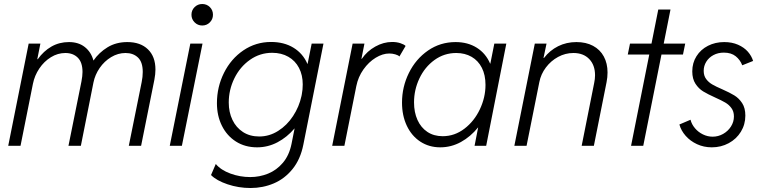

<svg xmlns="http://www.w3.org/2000/svg" viewBox="-20 -735 3848 968"><path d="M124.5 -515.1H183.6L168 -436.5H170.4Q199.7 -477.5 239.3 -500.2Q278.8 -522.9 327.6 -522.9Q376 -522.9 407.7 -497.8Q439.5 -472.7 451.2 -429.7Q479.5 -470.7 522.5 -496.8Q565.4 -522.9 622.1 -522.9Q688 -522.9 725.8 -486.3Q763.7 -449.7 763.7 -384.3Q763.7 -361.3 758.3 -333L691.4 0H629.4L694.3 -321.3Q699.7 -347.7 699.7 -372.1Q699.7 -421.9 675.8 -444.8Q651.9 -467.8 612.8 -467.8Q574.7 -467.8 540.3 -447Q505.9 -426.3 482.4 -392.1Q459 -357.9 451.2 -319.3L387.7 0H325.2L390.6 -324.2Q396 -352.5 396 -372.1Q396 -420.4 372.3 -444.1Q348.6 -467.8 309.6 -467.8Q271 -467.8 236.6 -446.5Q202.1 -425.3 178.2 -389.6Q154.3 -354 146 -312.5L83.5 0H21.5Z M939.5 -515.1H1001L897 0H835.9ZM945.3 -660.6Q945.3 -683.6 961.2 -699.2Q977.1 -714.8 999.5 -714.8Q1022.5 -714.8 1038.1 -699.2Q1053.7 -683.6 1053.7 -660.6Q1053.7 -638.2 1038.1 -622.3Q1022.5 -606.4 999.5 -606.4Q977.1 -606.4 961.2 -622.3Q945.3 -638.2 945.3 -660.6Z M1043.9 147.5 1067.9 91.8Q1093.8 122.6 1141.8 140.1Q1189.9 157.7 1241.7 157.7Q1288.6 157.7 1331.5 140.4Q1374.5 123 1406.2 85.7Q1438 48.3 1449.7 -9.3L1465.3 -87.9Q1427.2 -43 1378.9 -17.6Q1330.6 7.8 1276.4 7.8Q1215.8 7.8 1169.9 -21.2Q1124 -50.3 1098.9 -100.8Q1073.7 -151.4 1073.7 -214.8Q1073.7 -296.4 1109.1 -367.4Q1144.5 -438.5 1207 -481Q1269.5 -523.4 1346.7 -523.4Q1412.1 -523.4 1459.7 -494.4Q1507.3 -465.3 1529.8 -413.1H1530.8L1551.3 -515.1H1610.8L1509.3 -5.4Q1494.6 68.4 1454.8 117.4Q1415 166.5 1360.1 189.7Q1305.2 212.9 1243.2 212.9Q1182.6 212.9 1127 194.1Q1071.3 175.3 1043.9 147.5ZM1500 -251 1501.5 -258.8Q1506.3 -282.7 1506.3 -309.1Q1506.3 -356.4 1487.5 -392.6Q1468.8 -428.7 1433.8 -448.7Q1398.9 -468.8 1352.1 -468.8Q1290.5 -468.8 1240.2 -433.3Q1189.9 -397.9 1161.6 -340.1Q1133.3 -282.2 1133.3 -217.8Q1133.3 -169.4 1151.9 -130.6Q1170.4 -91.8 1205.1 -69.3Q1239.7 -46.9 1287.1 -46.9Q1337.9 -46.9 1382.3 -75Q1426.8 -103 1457.5 -149.9Q1488.3 -196.8 1500 -251Z M1757.8 -515.1H1817.4L1802.2 -438.5H1804.2Q1830.6 -477.1 1872.1 -500.2Q1913.6 -523.4 1957 -523.4Q1980 -523.4 1998.5 -517.3Q2017.1 -511.2 2024.9 -503.4L1993.7 -450.2Q1988.3 -456.5 1973.1 -460.9Q1958 -465.3 1942.9 -465.3Q1909.2 -465.3 1874 -443.8Q1838.9 -422.4 1812.3 -384.8Q1785.6 -347.2 1776.4 -300.8L1716.3 0H1654.8Z M2006.8 -217.8Q2006.8 -296.9 2041.5 -367.2Q2076.2 -437.5 2137.9 -480.2Q2199.7 -522.9 2276.9 -522.9Q2338.4 -522.9 2383.8 -494.4Q2429.2 -465.8 2451.2 -414.1H2452.1L2472.2 -515.1H2532.7L2431.2 0H2372.6L2390.6 -92.3H2390.1Q2352.5 -45.9 2303.7 -19Q2254.9 7.8 2199.7 7.8Q2143.1 7.8 2099.1 -21Q2055.2 -49.8 2031 -101.1Q2006.8 -152.3 2006.8 -217.8ZM2427.7 -307.1Q2427.7 -356.9 2409.4 -393.1Q2391.1 -429.2 2357.7 -448.5Q2324.2 -467.8 2280.3 -467.8Q2219.2 -467.8 2170.4 -432.4Q2121.6 -397 2094.5 -339.6Q2067.4 -282.2 2067.4 -218.8Q2067.4 -168.9 2084.7 -130.4Q2102.1 -91.8 2134.5 -70.1Q2167 -48.3 2211.9 -48.3Q2272 -48.3 2321.5 -86.2Q2371.1 -124 2399.4 -184.1Q2427.7 -244.1 2427.7 -307.1Z M2676.3 -515.1H2735.4L2720.2 -442.9H2722.7Q2752 -481 2793.9 -502Q2835.9 -522.9 2886.2 -522.9Q2934.6 -522.9 2970 -503.9Q3005.4 -484.9 3024.2 -450.2Q3043 -415.5 3043 -369.6Q3043 -345.2 3038.1 -320.8L2974.1 0H2912.6L2975.6 -316.4Q2980 -336.9 2980 -355.5Q2980 -406.7 2950.7 -437.3Q2921.4 -467.8 2871.1 -467.8Q2830.1 -467.8 2793.7 -448Q2757.3 -428.2 2732.2 -394.8Q2707 -361.3 2699.2 -321.3L2634.8 0H2573.2Z M3253.4 -460H3145L3156.2 -515.1H3264.6L3298.8 -687H3360.4L3326.2 -515.1H3434.6L3423.3 -460H3314.9L3223.1 0H3161.6Z M3405.3 -107.4 3461.4 -131.3Q3467.3 -107.9 3483.9 -88.4Q3500.5 -68.8 3523.9 -57.4Q3547.4 -45.9 3572.8 -45.9Q3601.1 -45.9 3625.7 -59.8Q3650.4 -73.7 3665.3 -97.2Q3680.2 -120.6 3680.2 -147.9Q3680.2 -172.9 3667.7 -189.9Q3655.3 -207 3636.5 -218Q3617.7 -229 3585.9 -243.2Q3547.9 -260.3 3525.1 -274.2Q3502.4 -288.1 3486.3 -312.7Q3470.2 -337.4 3470.2 -375Q3470.2 -418 3491.5 -451.7Q3512.7 -485.4 3549.6 -504.2Q3586.4 -522.9 3631.3 -522.9Q3670.4 -522.9 3700.9 -509.5Q3731.4 -496.1 3750.5 -474.4Q3769.5 -452.6 3776.9 -427.7L3722.2 -405.8Q3711.9 -433.1 3689.2 -451.4Q3666.5 -469.7 3629.4 -469.7Q3600.1 -469.7 3576.9 -457.3Q3553.7 -444.8 3540.8 -423.8Q3527.8 -402.8 3527.8 -377.9Q3527.8 -353 3540.3 -336.4Q3552.7 -319.8 3571.3 -309.1Q3589.8 -298.3 3621.6 -284.7Q3659.2 -268.1 3682.4 -253.9Q3705.6 -239.7 3721.7 -215.1Q3737.8 -190.4 3737.8 -152.3Q3737.8 -107.4 3715.3 -70.8Q3692.9 -34.2 3654.1 -13.2Q3615.2 7.8 3568.8 7.8Q3528.3 7.8 3494.1 -8.1Q3460 -23.9 3436.8 -50.3Q3413.6 -76.7 3405.3 -107.4Z"/></svg>

Font: Reddit Sans Chocolate Light
Style: Italic
Weight: 300
Italic angle: -11.25°
Designer: Stephen Hutchings
Version: Version 1.013